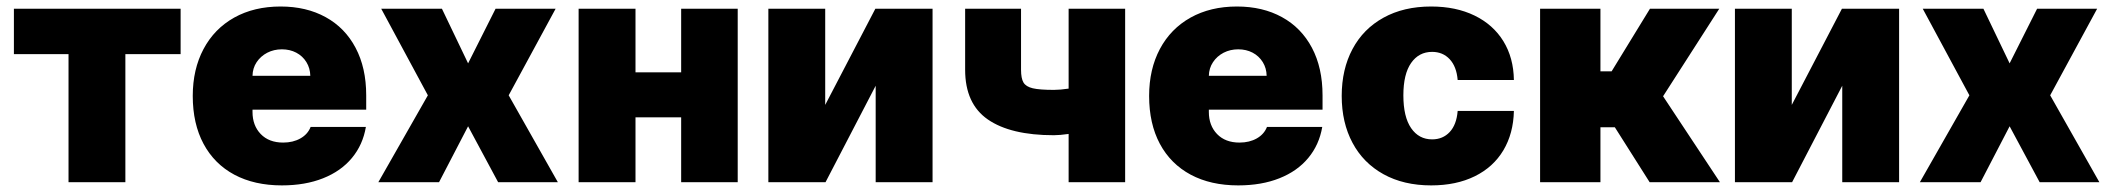

<svg xmlns="http://www.w3.org/2000/svg" viewBox="-20 -557 6452 587"><path d="M22.5 -530.3H532.2V-391.6H363.3V0H189.5V-391.6H22.5Z M569.3 -263.7Q569.3 -345.2 602.3 -407.2Q635.3 -469.2 696 -503.2Q756.8 -537.1 837.9 -537.1Q916.5 -537.1 975.6 -504.6Q1034.7 -472.2 1067.1 -410.9Q1099.6 -349.6 1099.6 -265.6V-221.7H752V-214.8Q752 -173.3 777.1 -147.2Q802.2 -121.1 845.7 -121.1Q876 -121.1 898.4 -133.8Q920.9 -146.5 929.7 -168.9H1098.6Q1089.4 -114.3 1055.9 -74Q1022.5 -33.7 967.8 -12Q913.1 9.8 841.8 9.8Q757.8 9.8 696.5 -22.9Q635.3 -55.7 602.3 -117.2Q569.3 -178.7 569.3 -263.7ZM928.7 -325.2Q928.2 -348.6 916.7 -367.2Q905.3 -385.7 885.7 -396Q866.2 -406.2 841.8 -406.2Q817.4 -406.2 797.1 -395.8Q776.9 -385.3 764.6 -366.9Q752.4 -348.6 752 -325.2Z M1411.1 -363.3 1495.1 -530.3H1678.7L1535.2 -265.6L1685.5 0H1502.9L1411.1 -170.9L1322.3 0H1136.7L1288.1 -265.6L1145.5 -530.3H1331.1Z M1922.9 -335.9H2062.5V-530.3H2235.4V0H2062.5V-198.2H1922.9V0H1749V-530.3H1922.9Z M2656.2 -530.3H2831.1V0H2657.2V-294.9L2503.9 0H2329.1V-530.3H2502.9V-236.3Z M3419.9 0H3247.1V-147.5Q3219.7 -143.6 3202.1 -143.6Q3069.8 -143.6 3000.2 -191.7Q2930.7 -239.7 2930.7 -343.8V-530.3H3101.6V-343.8Q3101.6 -317.4 3109.1 -304.7Q3116.7 -292 3137.5 -287.1Q3158.2 -282.2 3202.1 -282.2Q3221.2 -282.2 3247.1 -286.1V-530.3H3419.9Z M3493.2 -263.7Q3493.2 -345.2 3526.1 -407.2Q3559.1 -469.2 3619.9 -503.2Q3680.7 -537.1 3761.7 -537.1Q3840.3 -537.1 3899.4 -504.6Q3958.5 -472.2 3991 -410.9Q4023.4 -349.6 4023.4 -265.6V-221.7H3675.8V-214.8Q3675.8 -173.3 3700.9 -147.2Q3726.1 -121.1 3769.5 -121.1Q3799.8 -121.1 3822.3 -133.8Q3844.7 -146.5 3853.5 -168.9H4022.5Q4013.2 -114.3 3979.7 -74Q3946.3 -33.7 3891.6 -12Q3836.9 9.8 3765.6 9.8Q3681.6 9.8 3620.4 -22.9Q3559.1 -55.7 3526.1 -117.2Q3493.2 -178.7 3493.2 -263.7ZM3852.5 -325.2Q3852.1 -348.6 3840.6 -367.2Q3829.1 -385.7 3809.6 -396Q3790 -406.2 3765.6 -406.2Q3741.2 -406.2 3720.9 -395.8Q3700.7 -385.3 3688.5 -366.9Q3676.3 -348.6 3675.8 -325.2Z M4082 -263.7Q4082 -345.2 4115 -407Q4147.9 -468.8 4209.7 -502.9Q4271.5 -537.1 4355.5 -537.1Q4431.2 -537.1 4488 -509.5Q4544.9 -481.9 4576.2 -431.2Q4607.4 -380.4 4608.4 -312.5H4436.5Q4433.1 -353.5 4412.1 -376Q4391.1 -398.4 4358.4 -398.4Q4317.9 -398.4 4294.2 -364.5Q4270.5 -330.6 4270.5 -265.6Q4270.5 -199.7 4294.2 -165.3Q4317.9 -130.9 4358.4 -130.9Q4391.1 -130.9 4412.1 -153.3Q4433.1 -175.8 4436.5 -217.8H4608.4Q4606.9 -148.9 4576.2 -97.4Q4545.4 -45.9 4488.8 -18.1Q4432.1 9.8 4355.5 9.8Q4271.5 9.8 4209.7 -24.4Q4147.9 -58.6 4115 -120.4Q4082 -182.1 4082 -263.7Z M4688.5 -530.3H4873V-338.9H4907.2L5024.4 -530.3H5236.3L5064.5 -262.7L5238.3 0H5023.4L4917 -168H4873V0H4688.5Z M5611.3 -530.3H5786.1V0H5612.3V-294.9L5459 0H5284.2V-530.3H5458V-236.3Z M6124 -363.3 6208 -530.3H6391.6L6248 -265.6L6398.4 0H6215.8L6124 -170.9L6035.2 0H5849.6L6001 -265.6L5858.4 -530.3H6043.9Z"/></svg>

Font: Pretendard Std Black
Style: Regular
Weight: 900
Designer: Base glyphs from Inter by Rasmus Andersson; Hangeul glyphs from Noto Sans CJK(Source Han Sans) by Jang Soo-young and Kan
Foundry: Kil Hyung-jin
Version: Version 1.309